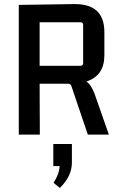

<svg xmlns="http://www.w3.org/2000/svg" viewBox="-20 -659 584 940"><path d="M175 0H72V-635L340 -639Q491 -642 491 -502V-389Q491 -288 403 -260Q427 -244 444 -197L513 0H410L330 -236Q326 -249 314 -249H174ZM374 -550H174V-337H374Q387 -337 387 -350V-537Q387 -550 374 -550ZM241 154V46H332V137Q332 204 273 261L242 236Q270 194 272 154Z"/></svg>

Font: Gemunu Libre SemiBold
Style: Regular
Weight: 600
Designer: Puspanada Ekanayake, Sola Matas, Pathum Egodawatta, Kosala Senevirathne
Foundry: mooniak
Version: Version 1.100